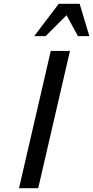

<svg xmlns="http://www.w3.org/2000/svg" viewBox="-20 -990 490 1010"><path d="M80 0 247 -722H348L181 0ZM390 -800 330 -910 220 -800H160L289 -970H399L450 -800Z"/></svg>

Font: Perun
Style: Italic
Weight: 400
Italic angle: -12°
Foundry: Copyright (c) Stefan Peev, Context Ltd, 2016
Version: Version 1.027